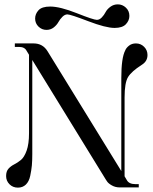

<svg xmlns="http://www.w3.org/2000/svg" viewBox="-20 -859 702 880"><path d="M505 -731Q465 -731 384 -762Q303 -793 289 -793Q277 -793 266 -782Q255 -771 247.5 -757.5Q240 -744 226 -733Q212 -722 193 -722Q172 -722 156.5 -737Q141 -752 141 -774Q141 -795 156.5 -812Q172 -829 210 -829Q255 -829 332 -798.5Q409 -768 424 -768Q436 -768 446.5 -779Q457 -790 464 -803.5Q471 -817 486 -828Q501 -839 520 -839Q541 -839 557 -824Q573 -809 573 -786Q573 -765 557 -748Q541 -731 505 -731ZM603 -660Q625 -660 640.5 -644.5Q656 -629 656 -607Q656 -578 630 -562Q583 -532 567 -506Q551 -480 551 -412V-51L561 -34Q571 -15 601 -15H616V0H529Q509 0 493 -9Q477 -18 471 -27L465 -36L128 -584V-152Q128 -122 126 -100.5Q124 -79 118.5 -53Q113 -27 98.5 -13Q84 1 62 1Q39 1 23.5 -14.5Q8 -30 8 -52Q8 -74 19 -86Q30 -98 45 -105.5Q60 -113 75.5 -125.5Q91 -138 102 -168.5Q113 -199 113 -248V-608L102 -626Q93 -644 67 -644H63H48V-660H134Q176 -660 198 -624L536 -75V-501Q536 -594 554 -628Q558 -639 571 -649.5Q584 -660 603 -660Z"/></svg>

Font: kawoszeh
Style: Medium
Weight: 500
Version: Version 000.030